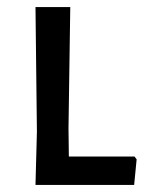

<svg xmlns="http://www.w3.org/2000/svg" viewBox="-20 -521 422 541"><path d="M359 -80 365 -72 358 0H80L84 -150L80 -501H178L173 -159L174 -80Z"/></svg>

Font: Alegreya Sans SC Medium
Style: Regular
Weight: 500
Designer: Juan Pablo del Peral
Foundry: Huerta Tipografica
Version: Version 2.001;PS 002.001;hotconv 1.0.88;makeotf.lib2.5.64775